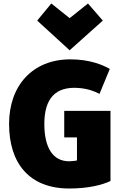

<svg xmlns="http://www.w3.org/2000/svg" viewBox="-20 -1056 735 1100"><path d="M613 -19C567 3 488 24 377 24C148 24 32 -120 32 -346C32 -568 169 -716 383 -716C494 -716 569 -684 609 -661L550 -518C521 -534 482 -548 430 -552C298 -562 234 -492 234 -346C234 -210 283 -132 376 -132C388 -132 417 -135 421 -137V-269H348V-421H613ZM274 -1036 379 -952 484 -1036 569 -938 379 -768 193 -938Z"/></svg>

Font: Repo Black
Style: Regular
Weight: 900
Designer: Stefan Peev
Foundry: Context Ltd
Version: Version 1.502